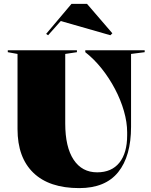

<svg xmlns="http://www.w3.org/2000/svg" viewBox="-20 -966 773 986"><path d="M387 0Q233 0 151.5 -78.5Q70 -157 70 -303V-689L20 -698V-708H375V-698L315 -689V-332Q315 -211 358 -146Q401 -81 479 -81Q553 -81 593 -130.5Q633 -180 633 -271V-287Q633 -338 616.5 -395.5Q600 -453 570.5 -509Q541 -565 502 -614Q463 -663 418 -698V-708H723V-698L653 -689V-315Q653 -164 587 -82Q521 0 387 0ZM227 -785 217 -792 347 -946H427L557 -795L547 -785L292 -858Z"/></svg>

Font: Kalnia
Style: Bold
Weight: 700
Designer: Frida Medrano
Foundry: Frida Medrano
Version: Version 1.105